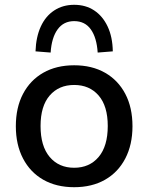

<svg xmlns="http://www.w3.org/2000/svg" viewBox="-20 -771 618 800"><path d="M289 9Q215 9 160.5 -22Q106 -53 76 -110.5Q46 -168 46 -245Q46 -323 76 -380Q106 -437 160.5 -468Q215 -499 289 -499Q363 -499 417.5 -468Q472 -437 502 -380Q532 -323 532 -245Q532 -168 502 -110.5Q472 -53 417.5 -22Q363 9 289 9ZM289 -72Q353 -72 391 -117Q429 -162 429 -246Q429 -329 391 -373Q353 -417 289 -417Q225 -417 187 -373Q149 -329 149 -246Q149 -162 187 -117Q225 -72 289 -72ZM191 -552 128 -557Q130 -617 150 -660.5Q170 -704 206 -727.5Q242 -751 289 -751Q337 -751 372.5 -727.5Q408 -704 428.5 -660.5Q449 -617 450 -557L387 -552Q383 -614 358.5 -648.5Q334 -683 289 -683Q245 -683 220 -648.5Q195 -614 191 -552Z"/></svg>

Font: Nunito Sans 11pt SemiBold
Style: Regular
Weight: 600
Version: Version 3.101;gftools[0.9.27]